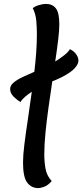

<svg xmlns="http://www.w3.org/2000/svg" viewBox="-20 -957 422 984"><path d="M176 7Q141 7 119.5 -21Q98 -49 98 -125Q98 -161 105 -217.5Q112 -274 122.5 -343Q133 -412 143 -487Q125 -475 109.5 -462Q94 -449 85 -434Q69 -443 50.5 -461Q32 -479 32 -501Q32 -519 50 -534Q68 -549 96.5 -562.5Q125 -576 156 -589Q162 -639 165.5 -687.5Q169 -736 169 -780Q169 -816 166 -850.5Q163 -885 148 -915Q159 -925 180 -931Q201 -937 215 -937Q249 -937 266.5 -914Q284 -891 284 -832Q284 -801 278 -751.5Q272 -702 263 -642Q286 -656 308.5 -673.5Q331 -691 338 -705Q358 -696 370 -679.5Q382 -663 382 -646Q382 -629 363.5 -608Q345 -587 301 -564Q290 -558 276.5 -552Q263 -546 248 -540Q238 -473 228.5 -405.5Q219 -338 213 -276.5Q207 -215 207 -166Q207 -127 213.5 -91.5Q220 -56 245 -29Q226 -7 207 0Q188 7 176 7Z"/></svg>

Font: Paprika
Style: Regular
Weight: 400
Designer: Eduardo Rodriguez Tunni
Foundry: Eduardo Rodriguez Tunni
Version: Version 1.010; ttfautohint (v1.8.3)